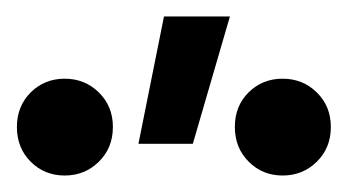

<svg xmlns="http://www.w3.org/2000/svg" viewBox="-166 -797 434 233"><path d="M2 -622.5 33 -777H113L68 -622.5ZM-87.5 -584Q-112 -584 -128.8 -600.8Q-145.5 -617.5 -145.5 -643Q-145.5 -668 -128.8 -684.8Q-112 -701.5 -87.5 -701.5Q-63 -701.5 -46 -684.8Q-29 -668 -29 -643Q-29 -617.5 -46 -600.8Q-63 -584 -87.5 -584ZM177 -584Q152.5 -584 135.8 -600.8Q119 -617.5 119 -643Q119 -668.5 135.8 -685Q152.5 -701.5 177 -701.5Q201.5 -701.5 218.5 -684.8Q235.5 -668 235.5 -643Q235.5 -617.5 218.5 -600.8Q201.5 -584 177 -584Z"/></svg>

Font: Geologica Roman Light
Style: Regular
Weight: 300
Designer: Sindre Bremnes, Frode Helland
Foundry: Monokrom Skriftforlag AS
Version: Version 1.010;gftools[0.9.28]